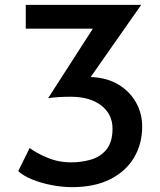

<svg xmlns="http://www.w3.org/2000/svg" viewBox="-20 -755 658 790"><path d="M277 15Q236 15 192 6.5Q148 -2 111.5 -17Q75 -32 55 -51L102 -146Q128 -126 174 -106.5Q220 -87 272 -87Q316 -87 355 -98.5Q394 -110 418.5 -140.5Q443 -171 443 -226Q443 -285 396.5 -321Q350 -357 271 -357Q247 -357 222 -355.5Q197 -354 178 -351L362 -637H86V-735H561L353 -438Q418 -436 465.5 -408Q513 -380 539 -334.5Q565 -289 565 -234Q565 -163 531.5 -106.5Q498 -50 433.5 -17.5Q369 15 277 15Z"/></svg>

Font: Alata
Style: Regular
Weight: 400
Designer: Spyros Zevelakis, Eben Sorkin
Foundry: Spyros Zevelakis
Version: Version 1.005; ttfautohint (v1.8.4.7-5d5b)